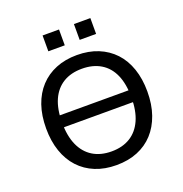

<svg xmlns="http://www.w3.org/2000/svg" viewBox="-156 -1038 1133 1186"><g transform="rotate(-20 410.0 -445.5)"><path d="M144 -322V-400H693V-322ZM410 9Q333 9 271.5 -16Q210 -41 166.5 -88Q123 -135 100 -202Q77 -269 77 -352Q77 -437 100 -503.5Q123 -570 166.5 -617Q210 -664 271.5 -689Q333 -714 410 -714Q487 -714 548.5 -689Q610 -664 653.5 -617.5Q697 -571 720 -504Q743 -437 743 -354Q743 -269 719.5 -202Q696 -135 653 -88Q610 -41 548.5 -16Q487 9 410 9ZM410 -81Q482 -81 533 -112.5Q584 -144 611 -204.5Q638 -265 638 -353Q638 -442 611.5 -502Q585 -562 533.5 -593Q482 -624 410 -624Q338 -624 287 -593Q236 -562 209 -502Q182 -442 182 -353Q182 -265 209 -204.5Q236 -144 287 -112.5Q338 -81 410 -81ZM459 -796V-900H567V-796ZM253 -796V-900H361V-796Z"/></g></svg>

Font: Nunito Sans 7pt Medium
Style: Regular
Weight: 500
Designer: Vernon Adams
Foundry: Vernon Adams
Version: Version 3.101;gftools[0.9.27]